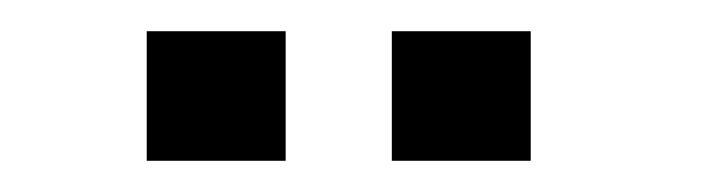

<svg xmlns="http://www.w3.org/2000/svg" viewBox="-20 -682 463 123"><path d="M74 -662H163V-579H74ZM231 -662H320V-579H231Z"/></svg>

Font: Questrial
Style: Regular
Weight: 400
Designer: Joe Prince
Foundry: Joe Prince
Version: Version 1.002